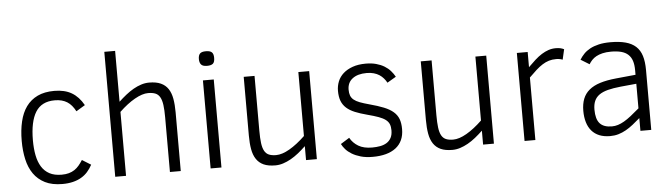

<svg xmlns="http://www.w3.org/2000/svg" viewBox="-47 -912 3883 1113"><g transform="rotate(-5 1894.5 -356.0)"><path d="M452.1 -82Q439.9 -59.1 423.8 -41Q407.7 -22.9 386.2 -10.5Q364.7 2 337.6 8.5Q310.5 15.1 276.9 15.1Q216.8 15.1 176 -5.4Q135.3 -25.9 110.1 -61.8Q85 -97.7 74 -147Q63 -196.3 63 -253.9Q63 -316.4 75 -366.9Q86.9 -417.5 112.5 -452.9Q138.2 -488.3 178.5 -507.6Q218.8 -526.9 275.9 -526.9Q336.4 -526.9 377.2 -502.9Q418 -479 445.8 -429.2L394 -397.9Q383.8 -417 372.1 -430.9Q360.4 -444.8 345.9 -453.9Q331.5 -462.9 314 -467.5Q296.4 -472.2 273.9 -472.2Q197.3 -472.2 162.6 -416.5Q127.9 -360.8 127.9 -252Q127.9 -204.1 135.5 -165Q143.1 -126 160.4 -97.9Q177.7 -69.8 206.3 -54.4Q234.9 -39.1 276.9 -39.1Q300.8 -39.1 319.1 -44.2Q337.4 -49.3 352.1 -59.1Q366.7 -68.8 378.4 -82.8Q390.1 -96.7 400.9 -113.8Z M903.3 0V-317.9Q903.3 -361.3 899.4 -390.1Q895.5 -418.9 885.7 -436Q876 -453.1 859.1 -460Q842.3 -466.8 816.9 -466.8Q783.2 -466.8 738.8 -441.7Q694.3 -416.5 647.9 -372.1V0H585V-727.1H647.9V-431.2Q669.4 -451.2 691.4 -468.8Q713.4 -486.3 736.1 -499.3Q758.8 -512.2 781.7 -519.5Q804.7 -526.9 828.1 -526.9Q869.1 -526.9 896 -514.6Q922.9 -502.4 938.5 -478.8Q954.1 -455.1 960.2 -420.7Q966.3 -386.2 966.3 -341.8V0Z M1216.3 -637.2Q1216.3 -612.3 1205.8 -603.3Q1195.3 -594.2 1171.4 -594.2Q1146.5 -594.2 1137 -605.5Q1127.4 -616.7 1127.4 -637.2Q1127.4 -659.2 1137.2 -669.2Q1147 -679.2 1171.4 -679.2Q1196.3 -679.2 1206.3 -669.4Q1216.3 -659.7 1216.3 -637.2ZM1140.1 0V-512.2H1203.1V0Z M1695.3 0V-81.1Q1673.8 -60.5 1651.6 -42.7Q1629.4 -24.9 1606.7 -12.2Q1584 0.5 1561.3 7.8Q1538.6 15.1 1515.6 15.1Q1474.1 15.1 1447.5 2.9Q1420.9 -9.3 1405.3 -33Q1389.6 -56.6 1383.5 -91.1Q1377.4 -125.5 1377.4 -169.9V-512.2H1440.4V-192.9Q1440.4 -149.9 1444.1 -121.3Q1447.8 -92.8 1457.3 -75.4Q1466.8 -58.1 1483.4 -51Q1500 -43.9 1525.4 -43.9Q1560.1 -43.9 1604 -69.3Q1647.9 -94.7 1695.3 -140.1V-512.2H1758.3V0Z M2265.6 -130.9Q2265.6 -94.7 2253.2 -67.4Q2240.7 -40 2217 -21.7Q2193.4 -3.4 2159.4 5.9Q2125.5 15.1 2082.5 15.1Q2043 15.1 2013.2 6.6Q1983.4 -2 1961.7 -15.1Q1939.9 -28.3 1926 -44.2Q1912.1 -60.1 1904.8 -75.2L1955.6 -106.9Q1972.7 -76.2 2003.7 -57.6Q2034.7 -39.1 2083.5 -39.1Q2108.9 -39.1 2130.9 -43.2Q2152.8 -47.4 2168.9 -57.6Q2185.1 -67.9 2194.3 -85.2Q2203.6 -102.5 2203.6 -128.9Q2203.6 -149.4 2197.8 -164.3Q2191.9 -179.2 2177 -190.7Q2162.1 -202.1 2136.7 -211.4Q2111.3 -220.7 2071.8 -231Q2030.8 -241.7 2001.2 -253.9Q1971.7 -266.1 1952.4 -283.4Q1933.1 -300.8 1923.8 -325Q1914.6 -349.1 1914.6 -383.8Q1914.6 -412.1 1925 -438.2Q1935.5 -464.4 1957.3 -483.9Q1979 -503.4 2011.7 -515.1Q2044.4 -526.9 2088.9 -526.9Q2122.6 -526.9 2149.2 -519.5Q2175.8 -512.2 2196.3 -499.8Q2216.8 -487.3 2231.4 -470.7Q2246.1 -454.1 2255.9 -436L2204.6 -405.8Q2197.3 -419.4 2186.8 -431.6Q2176.3 -443.8 2162.4 -452.9Q2148.4 -461.9 2130.4 -467Q2112.3 -472.2 2088.9 -472.2Q2036.6 -472.2 2006.6 -449.2Q1976.6 -426.3 1976.6 -384.8Q1976.6 -364.7 1981.9 -350.6Q1987.3 -336.4 2000 -325.9Q2012.7 -315.4 2034.4 -307.1Q2056.2 -298.8 2088.9 -290Q2138.2 -276.9 2172.1 -263.2Q2206.1 -249.5 2226.8 -231.4Q2247.6 -213.4 2256.6 -189.2Q2265.6 -165 2265.6 -130.9Z M2725.6 0V-81.1Q2704.1 -60.5 2681.9 -42.7Q2659.7 -24.9 2637 -12.2Q2614.3 0.5 2591.6 7.8Q2568.8 15.1 2545.9 15.1Q2504.4 15.1 2477.8 2.9Q2451.2 -9.3 2435.5 -33Q2419.9 -56.6 2413.8 -91.1Q2407.7 -125.5 2407.7 -169.9V-512.2H2470.7V-192.9Q2470.7 -149.9 2474.4 -121.3Q2478 -92.8 2487.5 -75.4Q2497.1 -58.1 2513.7 -51Q2530.3 -43.9 2555.7 -43.9Q2590.3 -43.9 2634.3 -69.3Q2678.2 -94.7 2725.6 -140.1V-512.2H2788.6V0Z M3228 -450.2Q3210.9 -457 3190.9 -457Q3167.5 -457 3148.2 -451.2Q3128.9 -445.3 3110.4 -433.6Q3091.8 -421.9 3072.5 -404.5Q3053.2 -387.2 3029.8 -363.8V0H2966.8V-512.2H3029.8V-423.8Q3051.8 -445.8 3071.5 -463.6Q3091.3 -481.4 3111.1 -493.9Q3130.9 -506.3 3151.1 -513.2Q3171.4 -520 3193.8 -520Q3208 -520 3219.7 -517.6Q3231.4 -515.1 3241.7 -509.8Z M3641.1 0V-74.2Q3619.1 -55.2 3598.6 -38.8Q3578.1 -22.5 3556.9 -10.5Q3535.6 1.5 3512.9 8.3Q3490.2 15.1 3464.4 15.1Q3428.2 15.1 3401.4 4.2Q3374.5 -6.8 3356.7 -27.6Q3338.9 -48.3 3330.1 -77.9Q3321.3 -107.4 3321.3 -144Q3321.3 -184.1 3333 -213.9Q3344.7 -243.7 3369.6 -264.4Q3394.5 -285.2 3433.3 -297.4Q3472.2 -309.6 3526.4 -314.9L3641.1 -326.2V-352.1Q3641.1 -384.3 3633.8 -407Q3626.5 -429.7 3610.6 -444.3Q3594.7 -459 3570.1 -465.6Q3545.4 -472.2 3511.2 -472.2Q3482.4 -472.2 3461.2 -467Q3439.9 -461.9 3424.6 -453.4Q3409.2 -444.8 3398.9 -433.6Q3388.7 -422.4 3381.3 -410.2L3331.1 -440.9Q3341.8 -458.5 3356.7 -474.1Q3371.6 -489.7 3393.3 -501.5Q3415 -513.2 3444.1 -520Q3473.1 -526.9 3512.2 -526.9Q3564 -526.9 3600.3 -517.1Q3636.7 -507.3 3659.9 -486.1Q3683.1 -464.8 3693.6 -430.9Q3704.1 -397 3704.1 -348.1V0ZM3641.1 -273.9 3549.3 -265.1Q3505.4 -260.7 3474.4 -252.7Q3443.4 -244.6 3423.8 -230.7Q3404.3 -216.8 3395.3 -196Q3386.2 -175.3 3386.2 -146Q3386.2 -90.3 3408.7 -65.2Q3431.2 -40 3479 -40Q3497.1 -40 3514.4 -45.4Q3531.7 -50.8 3550.8 -61.8Q3569.8 -72.8 3591.8 -90.1Q3613.8 -107.4 3641.1 -130.9Z"/></g></svg>

Font: Clear Sans Light
Style: Regular
Weight: 300
Foundry: Intel Corporation
Version: Version 1.00